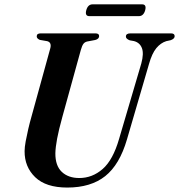

<svg xmlns="http://www.w3.org/2000/svg" viewBox="-20 -854 826 886"><path d="M529.5 -213 632 -561Q644.5 -607 634.8 -632.2Q625 -657.5 598 -664.5L578.5 -668Q560.5 -675 561 -685.5Q561 -700 582 -700H769Q786 -700 786 -687Q786 -675 767.5 -668.5L747 -664Q721.5 -656 701.5 -632Q681.5 -608 667.5 -558.5L566 -211Q532 -94 465.5 -41.2Q399 11.5 290.5 11.5Q192 11.5 142.5 -36.2Q93 -84 93.5 -156.5Q93.5 -174.5 98.5 -201.8Q103.5 -229 110.5 -259Q117.5 -289 125 -315L211.5 -629Q220 -658 198 -664L163.5 -670Q149 -676.5 149.5 -686.5Q149.5 -700 168 -700H420Q437.5 -700 437.5 -687.5Q437 -674 419.5 -669.5L382.5 -662.5Q371 -660 364.8 -651.5Q358.5 -643 353 -623.5L268 -315.5Q251 -254 243.5 -213.8Q236 -173.5 235.5 -147Q235 -89.5 265 -61Q295 -32.5 346 -32.5Q406 -32.5 453.8 -74.2Q501.5 -116 529.5 -213ZM378 -806.5Q385.5 -834 407.5 -834H635.5Q657 -834 650 -807Q642.5 -779.5 620.5 -779.5H392.5Q371 -779.5 378 -806.5Z"/></svg>

Font: Fraunces 72pt S000 SemiBold
Style: Italic
Weight: 600
Italic angle: -16°
Version: Version 1.000; ttfautohint (v1.8.3)